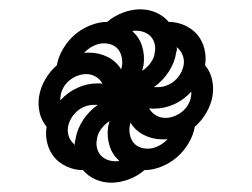

<svg xmlns="http://www.w3.org/2000/svg" viewBox="-20 -546 540 412"><path d="M227 -200Q229 -200 231.5 -200Q234 -200 236 -201Q221 -214 215 -233.5Q209 -253 212 -274Q213 -277 213.5 -280Q214 -283 215 -286Q204 -279 196.5 -268.5Q189 -258 188 -247Q186 -238 188 -229Q190 -220 195.5 -213.5Q201 -207 209.5 -203.5Q218 -200 227 -200ZM240 -397 242 -406Q243 -415 241 -424Q239 -433 234 -439.5Q229 -446 221 -449.5Q213 -453 203 -453Q192 -453 180.5 -447.5Q169 -442 160 -432H159Q162 -433 165.5 -433Q169 -433 172 -433Q193 -433 211.5 -423.5Q230 -414 240 -397ZM285 -394Q296 -401 303.5 -411.5Q311 -422 312 -433Q314 -442 312 -451Q310 -460 304.5 -466.5Q299 -473 290.5 -476.5Q282 -480 273 -480Q271 -480 268.5 -480Q266 -480 264 -479Q279 -466 285 -446.5Q291 -427 288 -406Q287 -403 286.5 -400Q286 -397 285 -394ZM319 -359Q328 -359 337.5 -362.5Q347 -366 354.5 -372.5Q362 -379 367 -387.5Q372 -396 374 -406Q376 -417 372 -427.5Q368 -438 359 -445Q360 -442 359.5 -439Q359 -436 358 -433Q355 -412 342 -392Q329 -372 310 -359ZM335 -293Q344 -293 353.5 -296.5Q363 -300 371 -306.5Q379 -313 384 -322Q389 -331 390 -340Q390 -342 390.5 -344.5Q391 -347 390 -349Q375 -332 354 -322.5Q333 -313 312 -313Q309 -313 306 -313Q303 -313 300 -314Q305 -304 314.5 -298.5Q324 -293 335 -293ZM110 -331Q125 -348 146 -357.5Q167 -367 188 -367Q191 -367 194 -367Q197 -367 200 -366Q195 -376 185.5 -381.5Q176 -387 165 -387Q156 -387 146.5 -383.5Q137 -380 129 -373.5Q121 -367 116 -358Q111 -349 110 -340Q110 -338 109.5 -335.5Q109 -333 110 -331ZM141 -235Q140 -238 140.5 -241Q141 -244 142 -247Q145 -268 158 -288Q171 -308 190 -321H181Q172 -321 162.5 -317.5Q153 -314 145.5 -307.5Q138 -301 133 -292.5Q128 -284 126 -274Q124 -263 128 -252.5Q132 -242 141 -235ZM297 -227Q308 -227 319.5 -232.5Q331 -238 340 -248H341Q338 -247 334.5 -247Q331 -247 328 -247Q307 -247 288.5 -256.5Q270 -266 260 -283L258 -274Q257 -265 259 -256Q261 -247 266 -240.5Q271 -234 279 -230.5Q287 -227 297 -227ZM219 -154Q201 -154 185 -161Q169 -168 158 -181Q140 -181 123.5 -188.5Q107 -196 96.5 -208.5Q86 -221 81.5 -238.5Q77 -256 80 -274Q69 -287 65 -304.5Q61 -322 64 -340Q67 -358 77 -375.5Q87 -393 102 -406Q105 -424 115.5 -441.5Q126 -459 140.5 -471.5Q155 -484 173.5 -491.5Q192 -499 210 -499Q225 -512 244 -519Q263 -526 281 -526Q299 -526 315 -519Q331 -512 342 -499Q360 -499 376.5 -491.5Q393 -484 403.5 -471.5Q414 -459 418.5 -441.5Q423 -424 420 -406Q431 -393 435 -375.5Q439 -358 436 -340Q433 -322 423 -304.5Q413 -287 398 -274Q395 -256 384.5 -238.5Q374 -221 359.5 -208.5Q345 -196 326.5 -188.5Q308 -181 290 -181Q275 -168 256 -161Q237 -154 219 -154Z"/></svg>

Font: Iosevka
Style: Italic
Weight: 400
Italic angle: -9°
Monospace: yes
Designer: Belleve Invis
Foundry: Belleve Invis
Version: Version 32.5.0; ttfautohint (v1.8.4)